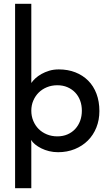

<svg xmlns="http://www.w3.org/2000/svg" viewBox="-20 -797 580 1018"><path d="M405 -156.5Q414 -181 414 -210Q414 -239 405 -263.5Q396 -288 379 -306Q362 -324 338 -334.5Q314 -345 284 -345Q254 -345 228.5 -334.5Q203 -324 185 -306Q167 -288 156.5 -263.5Q146 -239 146 -210Q146 -181 156.5 -156Q167 -131 185 -113Q203 -95 228.5 -84.5Q254 -74 284 -74Q314 -74 338 -84.5Q362 -95 379 -113.5Q396 -132 405 -156.5ZM507 -208Q507 -161 491 -121Q475 -81 446 -52Q417 -23 376.5 -6.5Q336 10 288 10Q263 10 240.5 4.5Q218 -1 199 -10.5Q180 -20 166 -31.5Q152 -43 145 -55Q145 -50 145.5 -44.5Q146 -39 146 -34V201H60V-777H146V-357Q154 -369 167.5 -381.5Q181 -394 199.5 -404.5Q218 -415 241 -422Q264 -429 292 -429Q340 -429 379.5 -413.5Q419 -398 447.5 -369.5Q476 -341 491.5 -300Q507 -259 507 -208Z"/></svg>

Font: JosefinSans
Style: SemiBold
Weight: 600
Designer: Santiago Orozco
Foundry: Typemade
Version: Version 1.0 ; ttfautohint (v1.3)